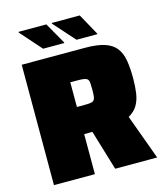

<svg xmlns="http://www.w3.org/2000/svg" viewBox="-125 -964 916 1060"><g transform="rotate(-15 332.5 -434.0)"><path d="M51 0V-688H413Q482 -688 524.5 -674Q567 -660 589 -631.5Q611 -603 618.5 -559.5Q626 -516 626 -458Q626 -411 620.5 -372.5Q615 -334 598 -305Q581 -276 547 -257L641 0H401L319 -272L377 -239Q367 -232 356.5 -230.5Q346 -229 329 -229H285V0ZM285 -384H327Q348 -384 361 -385.5Q374 -387 381 -393.5Q388 -400 390 -414.5Q392 -429 392 -454Q392 -478 391 -492Q390 -506 384 -513Q378 -520 364.5 -522.5Q351 -525 326 -525H285ZM498 -743H379L271 -864V-868H431L498 -747ZM309 -743H188L81 -864V-868H240L309 -747Z"/></g></svg>

Font: Saira Thin Black
Style: Regular
Weight: 900
Version: Version 1.101